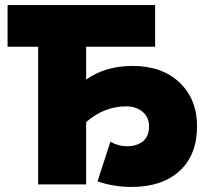

<svg xmlns="http://www.w3.org/2000/svg" viewBox="-20 -730 830 760"><path d="M500 10Q431 10 366 -12L417 -169Q449 -151 482 -151Q520 -151 545 -170Q570 -189 570 -230Q570 -266 544.5 -287.5Q519 -309 479 -309Q393 -309 321 -247V0H131V-545H10V-710H594V-545H321V-415Q397 -469 505 -469Q622 -469 691 -403Q760 -337 760 -230Q760 -117 691 -53.5Q622 10 500 10Z"/></svg>

Font: Raleway-v4020 Black
Style: Regular
Weight: 900
Designer: Matt McInerney, Pablo Impallari, Rodrigo Fuenzalida
Foundry: Matt McInerney, Pablo Impallari, Rodrigo Fuenzalida
Version: Version 4.020;PS 004.020;hotconv 1.0.88;makeotf.lib2.5.64775